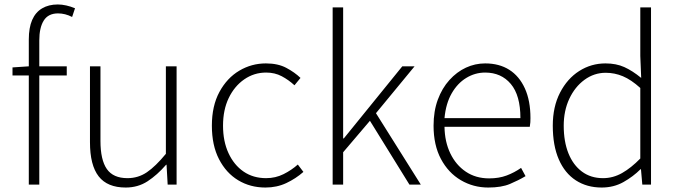

<svg xmlns="http://www.w3.org/2000/svg" viewBox="-20 -827 3038 860"><path d="M109 0V-650Q109 -703 124 -737.5Q139 -772 168.5 -789.5Q198 -807 239 -807Q257 -807 277 -802.5Q297 -798 316 -790L303 -751Q272 -767 240 -767Q196 -767 176 -735Q156 -703 156 -646V0ZM36 -489V-525L110 -530H279V-489Z M543 13Q461 13 422 -37Q383 -87 383 -190V-530H430V-196Q430 -111 458.5 -70Q487 -29 551 -29Q599 -29 638 -55.5Q677 -82 723 -138V-530H771V0H731L726 -89H724Q684 -43 641 -15Q598 13 543 13Z M1169 13Q1101 13 1047 -19.5Q993 -52 961 -114Q929 -176 929 -264Q929 -353 963 -415.5Q997 -478 1052 -510.5Q1107 -543 1171 -543Q1225 -543 1262.5 -523Q1300 -503 1326 -478L1299 -445Q1273 -469 1242 -485.5Q1211 -502 1172 -502Q1118 -502 1074 -471.5Q1030 -441 1004.5 -388Q979 -335 979 -264Q979 -194 1003.5 -141Q1028 -88 1071 -58.5Q1114 -29 1172 -29Q1214 -29 1250 -47Q1286 -65 1314 -90L1339 -57Q1305 -27 1262.5 -7Q1220 13 1169 13Z M1470 0V-794H1517V-207H1520L1782 -530H1837L1664 -320L1865 0H1814L1637 -286L1517 -145V0Z M2167 13Q2100 13 2044 -20Q1988 -53 1955 -115Q1922 -177 1922 -264Q1922 -329 1941 -380.5Q1960 -432 1993 -468.5Q2026 -505 2067 -524Q2108 -543 2153 -543Q2216 -543 2261 -514.5Q2306 -486 2331 -431Q2356 -376 2356 -298Q2356 -289 2355.5 -279.5Q2355 -270 2353 -259H1971Q1972 -192 1997 -140Q2022 -88 2066.5 -58Q2111 -28 2171 -28Q2215 -28 2249.5 -41Q2284 -54 2314 -75L2334 -38Q2302 -19 2264 -3Q2226 13 2167 13ZM1971 -298H2311Q2311 -400 2268 -451Q2225 -502 2153 -502Q2108 -502 2068.5 -478Q2029 -454 2003 -408.5Q1977 -363 1971 -298Z M2675 13Q2609 13 2559.5 -19Q2510 -51 2483 -113Q2456 -175 2456 -264Q2456 -349 2488.5 -412Q2521 -475 2574.5 -509Q2628 -543 2692 -543Q2740 -543 2776.5 -526.5Q2813 -510 2852 -478L2848 -576V-794H2896V0H2857L2851 -69H2849Q2816 -36 2772.5 -11.5Q2729 13 2675 13ZM2681 -29Q2726 -29 2766.5 -52Q2807 -75 2848 -117V-433Q2807 -470 2770 -485.5Q2733 -501 2693 -501Q2641 -501 2598 -469.5Q2555 -438 2530 -384.5Q2505 -331 2505 -264Q2505 -193 2526 -140.5Q2547 -88 2586.5 -58.5Q2626 -29 2681 -29Z"/></svg>

Font: Noto Sans SC Thin ExtraLight
Style: Regular
Weight: 250
Version: Version 2.004-H2;hotconv 1.0.118;makeotfexe 2.5.65603